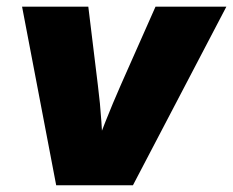

<svg xmlns="http://www.w3.org/2000/svg" viewBox="-20 -549 691 569"><path d="M146.5 0 45.4 -529.3H241.7L270 -296.9Q276.9 -243.2 280.5 -188Q284.2 -132.8 287.6 -73.7H248Q270.5 -132.8 292.2 -187.7Q314 -242.7 337.9 -296.9L440.9 -529.3H650.9L374 0Z"/></svg>

Font: Inter 24pt Black
Style: Italic
Weight: 900
Italic angle: -9.3988°
Designer: Rasmus Andersson
Foundry: rsms
Version: Version 4.001;git-66647c0bb